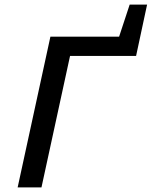

<svg xmlns="http://www.w3.org/2000/svg" viewBox="-20 -818 662 838"><path d="M57 0 200 -658H304L161 0ZM230 -574 248 -658H567L574 -574ZM486 -616 546 -798H622L574 -574Z"/></svg>

Font: Ysabeau SemiBold
Style: Italic
Weight: 600
Italic angle: -12°
Designer: Christian Thalmann (Catharsis Fonts)
Version: Version 2.002